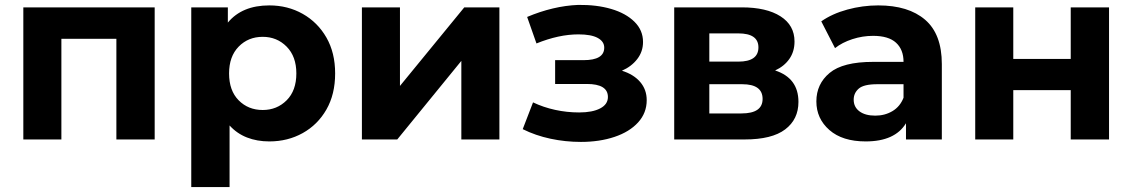

<svg xmlns="http://www.w3.org/2000/svg" viewBox="-20 -568 4611 782"><path d="M75 0V-538H610V0H454V-410H230V0Z M1077 8Q1027 8 986 -8Q945 -24 915 -57V194H759V-538H908V-476Q966 -546 1077 -546Q1152 -546 1213 -511.5Q1274 -477 1309.5 -415Q1345 -353 1345 -269Q1345 -184 1309.5 -122Q1274 -60 1213 -26Q1152 8 1077 8ZM1050 -120Q1108 -120 1147.5 -159.5Q1187 -199 1187 -269Q1187 -338 1147.5 -378Q1108 -418 1050 -418Q991 -418 952 -378Q913 -338 913 -269Q913 -199 952 -159.5Q991 -120 1050 -120Z M1454 0V-538H1609V-218L1871 -538H2014V0H1859V-320L1598 0Z M2346 10Q2283 10 2222 -3Q2161 -16 2109 -42L2151 -151Q2193 -131 2241 -120.5Q2289 -110 2339 -110Q2393 -110 2424.5 -126.5Q2456 -143 2456 -173Q2456 -226 2370 -226H2241V-323H2357Q2441 -323 2441 -374Q2441 -399 2414.5 -413.5Q2388 -428 2336 -428Q2256 -428 2165 -391L2127 -499Q2179 -521 2231.5 -533.5Q2284 -546 2335 -548Q2410 -549 2469.5 -531.5Q2529 -514 2564 -479.5Q2599 -445 2599 -397Q2599 -358 2575.5 -327.5Q2552 -297 2513 -280Q2561 -265 2587.5 -234Q2614 -203 2614 -160Q2614 -108 2579 -69.5Q2544 -31 2483 -10.5Q2422 10 2346 10Z M2726 0V-538H3001Q3102 -538 3159 -501.5Q3216 -465 3216 -399Q3216 -358 3195 -328Q3174 -298 3137 -281Q3232 -250 3232 -153Q3232 -82 3178 -41Q3124 0 3013 0ZM2869 -106H3000Q3086 -106 3086 -165Q3086 -225 3003 -225H2869ZM2869 -317H2987Q3069 -317 3069 -375Q3069 -432 2987 -432H2869Z M3670 0V-66Q3625 8 3506 8Q3411 8 3358 -38.5Q3305 -85 3305 -155Q3305 -226 3359 -271Q3413 -316 3536 -316H3660Q3660 -366 3629.5 -394Q3599 -422 3536 -422Q3493 -422 3451.5 -408.5Q3410 -395 3381 -372L3325 -481Q3369 -512 3431 -529Q3493 -546 3557 -546Q3680 -546 3748 -487.5Q3816 -429 3816 -307V0ZM3660 -170V-225H3553Q3498 -225 3477.5 -207Q3457 -189 3457 -162Q3457 -132 3480.5 -114.5Q3504 -97 3545 -97Q3584 -97 3615 -115.5Q3646 -134 3660 -170Z M3952 0V-538H4107V-328H4341V-538H4497V0H4341V-201H4107V0Z"/></svg>

Font: Montserrat
Style: Bold
Weight: 700
Designer: Julieta Ulanovsky
Foundry: Julieta Ulanovsky
Version: Version 9.000; ttfautohint (v1.8.4.7-5d5b)